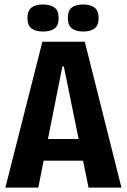

<svg xmlns="http://www.w3.org/2000/svg" viewBox="-20 -849 574 869"><path d="M4.3 0 171.8 -660H363.8L529.7 0H380.7L269 -547.8H262.2L153.3 0ZM113 -121.8V-219.8H427.8V-121.8ZM356.4 -706.3Q323.5 -706.3 305.3 -720.3Q287 -734.3 287 -767.2Q287 -801 304.8 -814.8Q322.7 -828.7 356.6 -828.7Q389.5 -828.7 407.8 -814.8Q426.2 -801 426.2 -766.8Q426.2 -734.2 407.8 -720.2Q389.3 -706.3 356.4 -706.3ZM174.2 -706.3Q142 -706.3 123.2 -719.8Q104.3 -733.3 104.3 -768Q104.3 -800.8 122.7 -814.8Q141 -828.7 174 -828.7Q207.8 -828.7 226.7 -814.8Q245.5 -801 245.5 -767.8Q245.5 -733.2 226.7 -719.8Q207.8 -706.3 174.2 -706.3Z"/></svg>

Font: Bricolage Grotesque 96pt ExtraBold SemiCondensed
Style: Regular
Weight: 800
Width: 4
Version: Version 1.001;gftools[0.9.33.dev8+g029e19f]